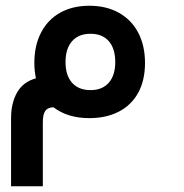

<svg xmlns="http://www.w3.org/2000/svg" viewBox="-20 -408 640 668"><path d="M166.5 -34.5H165Q146.5 -34.5 137.8 -22.5Q129 -10.5 129 17V240H18.5V3.5Q18.5 -50 39.8 -86.8Q61 -123.5 105 -135.5Q99.5 -161.5 99.5 -189Q99.5 -249.5 122.8 -294.5Q146 -339.5 189.2 -363.8Q232.5 -388 291 -388Q349.5 -388 393.2 -363.8Q437 -339.5 460.8 -294.5Q484.5 -249.5 484.5 -189Q484.5 -128.5 460.8 -85.2Q437 -42 393.2 -19.5Q349.5 3 291 3Q215.5 3 166.5 -34.5ZM381 -192Q381 -239 358.5 -264.8Q336 -290.5 295 -290.5Q253.5 -290.5 230.8 -264.8Q208 -239 208 -192Q208 -145.5 230.8 -120Q253.5 -94.5 295 -94.5Q336 -94.5 358.5 -120.2Q381 -146 381 -192Z"/></svg>

Font: JuliaMono BoldItalic
Style: Regular
Weight: 700
Italic angle: -9°
Monospace: yes
Designer: cormullion
Foundry: corm
Version: Version 0.049; ttfautohint (v1.8.4)